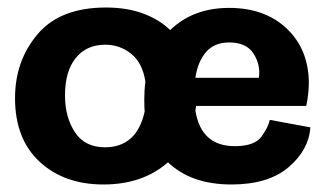

<svg xmlns="http://www.w3.org/2000/svg" viewBox="-20 -481 866 511"><path d="M806 -142Q802 -82 748 -36Q694 10 596 10Q489 10 427 -49Q360 10 255 10Q151 10 85.5 -50.5Q20 -111 20 -220Q20 -319 80 -390Q140 -461 262 -461Q318 -461 361 -445Q404 -429 433 -401Q494 -460 590 -460Q684 -460 742 -406Q800 -352 802 -264Q802 -231 795 -199H502L500 -187Q515 -92 605 -92Q657 -92 675.5 -117Q694 -142 698 -162ZM669 -274Q674 -308 655 -338Q636 -368 590 -368Q550 -368 528 -342Q506 -316 500 -274ZM364 -217Q364 -242 367 -264Q359 -314 329 -338Q299 -362 260 -362Q210 -362 181.5 -326.5Q153 -291 153 -227Q153 -169 179.5 -129Q206 -89 259 -89Q344 -89 365 -184Q364 -195 364 -217Z"/></svg>

Font: Zilla Slab Bold
Style: Bold
Weight: 700
Designer: Typotheque.com
Foundry: Typotheque type foundry
Version: Version 1.1; 2017; ttfautohint (v1.6)